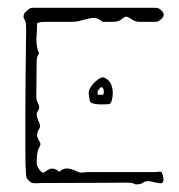

<svg xmlns="http://www.w3.org/2000/svg" viewBox="-20 -469 459 492"><path d="M326 3Q322 -1 301.5 -1Q281 -1 231 -0.5Q181 0 87 0Q81 0 75.5 0.5Q70 1 64 0Q60 0 53.5 -6.5Q47 -13 47 -18Q47 -22 46 -33.5Q45 -45 45 -79Q45 -113 45 -183Q45 -221 45.5 -273.5Q46 -326 47 -393Q47 -400 46.5 -407.5Q46 -415 41 -422Q40 -423 40.5 -428Q41 -433 43 -436Q50 -442 53.5 -445.5Q57 -449 67 -449H379Q387 -449 394 -442Q401 -435 399 -429Q398 -424 391.5 -418.5Q385 -413 379 -413H337Q328 -413 320 -418Q306 -428 301 -426Q296 -424 290 -418.5Q284 -413 266 -413H243Q231 -424 218.5 -423Q206 -422 192 -417.5Q178 -413 161 -413H97Q91 -413 85.5 -412.5Q80 -412 75 -409Q75 -390 73.5 -374.5Q72 -359 77 -340Q78 -337 79.5 -335Q81 -333 78 -329Q74 -322 74 -313Q74 -287 73.5 -266.5Q73 -246 73 -220Q73 -213 78 -203Q83 -193 78 -186Q72 -179 75 -169Q78 -159 81 -153Q85 -145 80 -138Q75 -131 75 -120Q77 -113 81.5 -106Q86 -99 81 -92Q77 -86 75.5 -75.5Q74 -65 74 -49Q74 -44 81.5 -33.5Q89 -23 96 -29Q106 -37 114 -37Q122 -37 132 -29Q143 -39 155.5 -37Q168 -35 181 -28Q187 -26 194 -27Q201 -28 208 -28H376Q381 -28 388 -29Q395 -30 396 -24Q399 -14 399 -9Q399 2 389 0.5Q379 -1 366.5 -4Q354 -7 345 0Q343 2 335.5 3Q328 4 326 3ZM258 -202Q254 -202 243 -201.5Q232 -201 222 -203Q212 -205 210 -210Q209 -218 207.5 -228Q206 -238 214 -248Q218 -255 230 -264.5Q242 -274 249 -269Q269 -260 269 -229Q269 -222 266.5 -212Q264 -202 258 -202ZM243 -226Q245 -226 245.5 -229Q246 -232 246 -234Q246 -242 242 -245Q240 -247 236.5 -243.5Q233 -240 232 -238Q230 -236 230 -233.5Q230 -231 230 -228Q231 -226 236.5 -226Q242 -226 243 -226Z"/></svg>

Font: Sankofa Display
Style: Regular
Weight: 400
Designer: Batsirai Madzonga
Foundry: Batsirai Madzonga
Version: Version 1.000; ttfautohint (v1.8.4.7-5d5b)